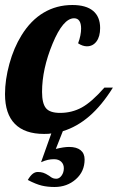

<svg xmlns="http://www.w3.org/2000/svg" viewBox="-33 -529 471 767"><path d="M222 143Q222 127 211.5 117Q201 107 183 107Q170 107 158.5 109.5Q147 112 131 119L172 4Q167 5 161 5.5Q155 6 143 6Q66 6 26.5 -34Q-13 -74 -13 -153Q-13 -210 4.5 -274Q22 -338 53 -388Q90 -448 141.5 -478.5Q193 -509 256 -509Q311 -509 339 -485.5Q367 -462 367 -417Q367 -383 352.5 -363.5Q338 -344 314 -344Q306 -344 297 -347Q288 -350 279 -356Q285 -372 288 -387Q291 -402 291 -415Q291 -435 284 -445.5Q277 -456 263 -456Q219 -456 177 -354.5Q135 -253 135 -162Q135 -116 150.5 -97Q166 -78 207 -78Q254 -78 293.5 -99.5Q333 -121 384 -179H418Q373 -107 323.5 -64.5Q274 -22 218 -5L190 66Q206 62 219 60Q232 58 243 58Q273 58 289 71Q305 84 305 108Q305 156 270 187Q235 218 185 218Q157 218 134 212.5Q111 207 78 190Q88 173 97.5 165.5Q107 158 118 158Q130 158 139.5 161Q149 164 163 173Q173 181 179 183Q185 185 192 185Q204 185 213 172.5Q222 160 222 143Z"/></svg>

Font: Galada
Style: Regular
Weight: 400
Designer: Latin by Pablo Impallari, Bengali by Jeremie Hornus, Yoann Minet, and Juan Bruce
Foundry: black foundry
Version: Version 1.261;PS 1.261;hotconv 1.0.86;makeotf.lib2.5.63406